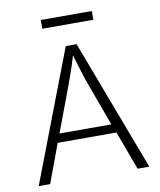

<svg xmlns="http://www.w3.org/2000/svg" viewBox="-86 -840 755 908"><g transform="rotate(-10 291.5 -386.0)"><path d="M417 -772V-730H172V-772ZM267 -630H319L557 0H501L432 -186H150L81 0H26ZM166 -228H415L336 -444Q334 -450 329 -465Q324 -480 318 -499Q312 -518 305.5 -539Q299 -560 294 -578H292Q287 -560 280.5 -540Q274 -520 267.5 -501.5Q261 -483 255.5 -468Q250 -453 247 -444Z"/></g></svg>

Font: Mukta ExtraLight
Style: Regular
Weight: 275
Designer: Girish Dalvi and Yashodeep Gholap
Foundry: Ek Type
Version: Version 2.538;PS 1.002;hotconv 16.6.51;makeotf.lib2.5.65220;